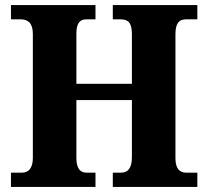

<svg xmlns="http://www.w3.org/2000/svg" viewBox="-20 -734 817 754"><path d="M23 0H355V-56H319C295 -56 280 -73 280 -113V-341H498V-117C498 -73 482 -56 455 -56H423V0H755V-56H710C686 -56 669 -72 669 -112V-600C669 -645 685 -658 710 -658H755V-714H423V-658H454C483 -658 498 -645 498 -600V-405H280V-602C280 -645 295 -658 319 -658H355V-714H23V-658H62C88 -658 109 -645 109 -601V-113C109 -73 91 -56 67 -56H23Z"/></svg>

Font: Noto Serif Bengali SemiCondensed ExtraBold
Style: Regular
Weight: 800
Width: 4
Designer: Juan Bruce, Universal Thirst, Indian Type Foundry and the Monotype Design Team.
Foundry: Monotype Imaging Inc.
Version: Version 2.003